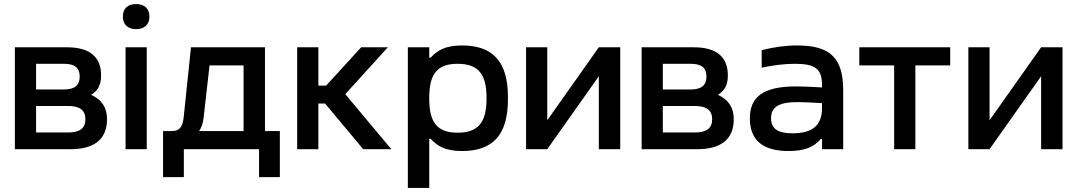

<svg xmlns="http://www.w3.org/2000/svg" viewBox="-20 -732 5285 942"><path d="M53 0H326C444 0 505 -50 505 -147C505 -205 479 -243 427 -267C461 -287 476 -316 476 -362C476 -453 420 -500 309 -500H53ZM157 -82V-212H314C372 -212 399 -191 399 -147C399 -103 372 -82 314 -82ZM157 -293V-419H294C347 -419 371 -399 371 -356C371 -314 347 -293 294 -293Z M596 -500V0H700V-500ZM583 -649C583 -613 606 -589 648 -589C690 -589 713 -613 713 -649V-651C713 -689 690 -712 648 -712C605 -712 583 -689 583 -651Z M822 -89H780V137H882V0H1251V137H1353V-89H1280V-500H917L881 -155C875 -105 858 -89 822 -89ZM957 -89C969 -107 976 -128 979 -154L1008 -411H1175V-89Z M1438 -500V0H1542V-224H1575L1762 0H1900L1674 -270L1883 -500H1752L1580 -312H1542V-500Z M2472 -244V-256C2472 -430 2398 -509 2247 -509C2164 -509 2125 -484 2093 -449H2086V-500H1981V190H2086V-51H2093C2125 -16 2164 9 2247 9C2398 9 2472 -70 2472 -244ZM2086 -247V-253C2086 -370 2126 -419 2225 -419C2325 -419 2367 -370 2367 -253V-247C2367 -130 2325 -81 2225 -81C2126 -81 2086 -130 2086 -247Z M2561 0H2665L2918 -358V0H3023V-500H2918L2665 -142V-500H2561Z M3128 0H3401C3519 0 3580 -50 3580 -147C3580 -205 3554 -243 3502 -267C3536 -287 3551 -316 3551 -362C3551 -453 3495 -500 3384 -500H3128ZM3232 -82V-212H3389C3447 -212 3474 -191 3474 -147C3474 -103 3447 -82 3389 -82ZM3232 -293V-419H3369C3422 -419 3446 -399 3446 -356C3446 -314 3422 -293 3369 -293Z M3891 -509C3832 -509 3779 -501 3717 -486V-400C3773 -412 3830 -419 3879 -419C3979 -419 4013 -395 4013 -315V-303C3952 -307 3910 -308 3886 -308C3727 -308 3659 -259 3659 -151C3659 -43 3724 9 3849 9C3923 9 3973 -9 4007 -50H4013V0H4117V-288C4117 -446 4055 -509 3891 -509ZM3763 -152C3763 -207 3801 -231 3892 -231C3919 -231 3966 -229 4013 -226V-202C4013 -119 3969 -78 3868 -78C3795 -78 3763 -101 3763 -152Z M4367 0H4471V-411H4642V-500H4196V-411H4367Z M4731 0H4835L5088 -358V0H5193V-500H5088L4835 -142V-500H4731Z"/></svg>

Font: LT Wave Alt Medium
Style: Regular
Weight: 500
Designer: Daniel Lyons
Version: Version 2.5 (Glyphs App)